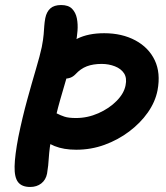

<svg xmlns="http://www.w3.org/2000/svg" viewBox="-20 -731 659 763"><path d="M283 -136Q233 -136 197 -150.5Q161 -165 143.5 -188Q126 -211 132 -237Q137 -260 152 -272Q167 -284 186 -284Q199 -284 209.5 -278.5Q220 -273 236 -267.5Q252 -262 282 -262Q328 -262 371 -281Q414 -300 443.5 -330Q473 -360 479 -392Q485 -421 473 -439.5Q461 -458 436.5 -467.5Q412 -477 384 -477Q350 -477 325 -467.5Q300 -458 279 -435Q270 -426 259 -422Q248 -418 230 -418Q211 -418 200 -431.5Q189 -445 190.5 -467Q192 -489 212 -514Q244 -556 287.5 -577.5Q331 -599 394 -599Q465 -599 518 -570.5Q571 -542 595 -491.5Q619 -441 606 -372Q597 -326 567.5 -284Q538 -242 493.5 -208.5Q449 -175 395.5 -155.5Q342 -136 283 -136ZM100 12Q67 12 52 -7Q37 -26 38 -70Q39 -114 53 -187Q69 -265 88 -334Q107 -403 123 -457Q139 -511 146 -544Q152 -575 153.5 -594.5Q155 -614 156 -628.5Q157 -643 160 -659Q165 -684 180 -697.5Q195 -711 223 -711Q252 -711 266.5 -696Q281 -681 285.5 -658Q290 -635 288 -608.5Q286 -582 281 -559Q272 -515 255 -457.5Q238 -400 219.5 -335.5Q201 -271 189 -206Q181 -169 178 -145Q175 -121 174 -104.5Q173 -88 171.5 -73.5Q170 -59 167 -41Q162 -16 144 -2Q126 12 100 12Z"/></svg>

Font: Shantell Sans Light SemiBold
Style: Italic
Weight: 600
Italic angle: -11°
Version: Version 1.011;[c5ecc13dd]